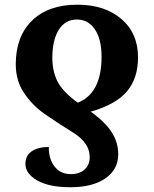

<svg xmlns="http://www.w3.org/2000/svg" viewBox="-20 -785 653 815"><path d="M46.9 -512.2Q46.9 -630.4 116.2 -697.8Q185.5 -765.1 308.1 -765.1Q424.3 -765.1 495.1 -704.6Q565.9 -644 565.9 -541Q565.9 -453.1 519.3 -397.5Q472.7 -341.8 365.2 -311Q427.7 -266.1 454.8 -222.7Q481.9 -179.2 481.9 -130.9Q481.9 -65.4 427.2 -27.8Q372.6 9.8 278.8 9.8Q188.5 9.8 138.2 -19Q87.9 -47.9 87.9 -88.9Q87.9 -124.5 114.7 -142.8Q141.6 -161.1 187 -161.1Q187 -108.9 212.2 -77.4Q237.3 -45.9 280.8 -45.9Q317.9 -45.9 339.4 -65.7Q360.8 -85.4 360.8 -118.2Q360.8 -178.2 291.5 -221.4Q222.2 -264.6 169.9 -301Q117.7 -337.4 82.3 -389.9Q46.9 -442.4 46.9 -512.2ZM310.1 -349.1Q360.8 -369.1 386 -418Q411.1 -466.8 411.1 -544.9Q411.1 -618.2 382.8 -660.2Q354.5 -702.1 306.2 -702.1Q256.8 -702.1 229.5 -658.4Q202.1 -614.7 202.1 -539.1Q202.1 -483.9 223.6 -440.2Q245.1 -396.5 310.1 -349.1Z"/></svg>

Font: Droid Serif
Style: Bold
Weight: 700
Designer: Monotype Design team
Foundry: Monotype Imaging Inc.
Version: Version 1.03